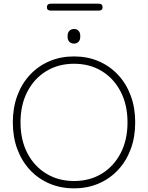

<svg xmlns="http://www.w3.org/2000/svg" viewBox="-20 -1018 808 1048"><path d="M718 -350Q718 -270 693.5 -204Q669 -138 624 -90Q579 -42 518 -16Q457 10 384 10Q311 10 250 -16Q189 -42 144 -90Q99 -138 74.5 -204Q50 -270 50 -350Q50 -430 74.5 -496Q99 -562 144 -610Q189 -658 250 -684Q311 -710 384 -710Q457 -710 518 -684Q579 -658 624 -610Q669 -562 693.5 -496Q718 -430 718 -350ZM676 -350Q676 -446 638.5 -518Q601 -590 535.5 -630Q470 -670 384 -670Q299 -670 233 -630Q167 -590 129.5 -518Q92 -446 92 -350Q92 -254 129.5 -182Q167 -110 233 -70Q299 -30 384 -30Q470 -30 535.5 -70Q601 -110 638.5 -182Q676 -254 676 -350ZM384 -780Q368 -780 358.5 -790Q349 -800 349 -816V-824Q349 -840 359 -850Q369 -860 385 -860Q399 -860 408.5 -850Q418 -840 418 -824V-816Q418 -800 408.5 -790Q399 -780 384 -780ZM258 -960Q236 -960 236 -978Q236 -998 258 -998H518Q540 -998 540 -978Q540 -960 518 -960Z"/></svg>

Font: Quicksand Light Light
Style: Regular
Weight: 300
Version: Version 3.006